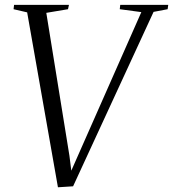

<svg xmlns="http://www.w3.org/2000/svg" viewBox="-20 -763 714 792"><path d="M219 9.5 92 -712 36 -725 38 -743H264.5L260.5 -725L171 -710L266.5 -120L278.5 -24L260 -27L311 -142.5L563 -713L474 -725L476 -743H674L671.5 -725L613.5 -714L281.5 5.5Z"/></svg>

Font: Merriweather 144pt Light
Style: Italic
Weight: 300
Italic angle: -7.8°
Version: Version 2.101